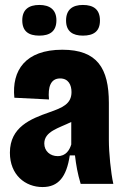

<svg xmlns="http://www.w3.org/2000/svg" viewBox="-20 -743 506 776"><path d="M315 -599C358 -599 384 -616 384 -660C384 -704 359 -723 315 -723C273 -723 247 -704 247 -660C247 -616 274 -599 315 -599ZM139 -599C181 -599 208 -616 208 -661C208 -704 181 -723 139 -723C96 -723 70 -704 70 -661C70 -616 96 -599 139 -599ZM152 13C216 13 249 -28 262 -115H283C288 -74 293 -44 306 0H438C428 -45 420 -125 420 -177V-327C420 -467 373 -542 232 -542C82 -542 27 -458 38 -348L178 -341C173 -392 185 -426 223 -426C257 -426 269 -399 269 -371C269 -323 233 -308 179 -289C105 -263 20 -230 20 -126C20 -36 82 13 152 13ZM213 -112C183 -112 159 -132 159 -163C159 -212 217 -225 268 -250V-159C261 -137 247 -112 213 -112Z"/></svg>

Font: Bricolage Grotesque 10pt Condensed ExtraBold
Style: Regular
Weight: 800
Width: 3
Designer: Mathieu Triay
Foundry: Atelier Triay
Version: Version 1.000;gftools[0.9.29]